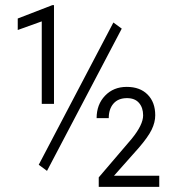

<svg xmlns="http://www.w3.org/2000/svg" viewBox="-20 -730 698 750"><path d="M163.6 -62.5 131.3 -86.4 422.9 -642.1 455.6 -618.2ZM190.9 -324.2H143.1V-646.5L49.3 -612.8V-657.7L184.6 -710H190.9ZM602.1 0H365.7V-37.1L494.6 -188Q539.1 -242.7 539.1 -279.3Q539.1 -309.6 522.9 -328.1Q506.8 -346.7 476.1 -346.7Q441.9 -346.7 423.3 -325.4Q404.8 -304.2 404.8 -268.6H357.4Q357.4 -321.8 390.4 -356.2Q423.3 -390.6 475.1 -390.6Q526.9 -390.6 556.6 -360.6Q586.4 -330.6 586.4 -279.8Q586.4 -252.4 572.5 -223.6Q558.6 -194.8 521.5 -151.9L425.3 -43.5H602.1Z"/></svg>

Font: MAUL Condensed Light
Style: Light
Weight: 300
Designer: MAUL
Version: Version 2.137; 2017; ttfautohint (v1.8.3)